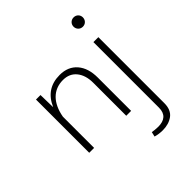

<svg xmlns="http://www.w3.org/2000/svg" viewBox="-247 -855 1250 1250"><g transform="rotate(-45 378.5 -229.5)"><path d="M594.2 -652.8C594.2 -628.9 612.3 -609.4 637.2 -609.4C662.6 -609.4 680.2 -628.9 680.2 -652.8C680.2 -676.3 662.6 -695.3 637.2 -695.3C612.3 -695.3 594.2 -676.3 594.2 -652.8ZM461.4 226.1C483.4 232.4 505.9 235.4 528.8 235.4C565.4 235.4 596.7 226.1 622.1 207.5C647.5 188.5 660.2 158.7 660.2 117.2V-490.2H614.7V113.3C614.7 171.9 581.5 198.2 523.4 198.2C503.4 198.2 481.4 195.3 469.2 192.9ZM130.9 -287.6C149.9 -395 210 -456.1 299.8 -456.1C339.4 -456.1 370.6 -442.4 393.1 -414.6C415.5 -386.7 426.8 -350.1 426.8 -303.7V0H471.7V-306.6C471.7 -364.3 457.5 -410.2 428.7 -443.8C399.9 -477.5 359.4 -494.6 308.1 -494.6C223.6 -494.6 164.6 -455.1 129.9 -376L127.4 -490.2H85.9V0H130.9Z"/></g></svg>

Font: Estedad ExtraLight
Style: Regular
Weight: 200
Designer: Amin Abedi
Version: Version 7.3